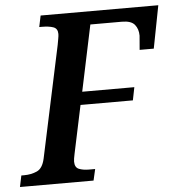

<svg xmlns="http://www.w3.org/2000/svg" viewBox="-73 -763 752 811"><g transform="rotate(-5 303.5 -357.0)"><path d="M-21 0 -11 -48H1Q31 -48 55.5 -59Q80 -70 89 -111L190 -584Q192 -596 194.5 -609Q197 -622 197 -630Q197 -653 178.5 -659.5Q160 -666 131 -666H119L129 -714H628L593 -533H533Q534 -550 536 -569Q538 -588 538 -593Q538 -621 523 -639.5Q508 -658 469 -658H335L276 -378H497L486 -323H264L221 -120Q216 -97 216 -87Q216 -62 233.5 -55Q251 -48 276 -48H302L291 0Z"/></g></svg>

Font: Noto Serif SemiCondensed SemiBold
Style: Italic
Weight: 600
Width: 4
Italic angle: -12°
Designer: Monotype Design Team
Foundry: Monotype Imaging Inc.
Version: Version 2.014; ttfautohint (v1.8.4.7-5d5b)